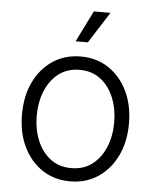

<svg xmlns="http://www.w3.org/2000/svg" viewBox="-54 -803 695 861"><g transform="rotate(5 293.5 -372.5)"><path d="M293.5 11.7Q222.2 11.7 168 -24.2Q113.8 -60.1 83.3 -123.3Q52.7 -186.5 52.7 -268.6Q52.7 -352.1 83.3 -415.3Q113.8 -478.5 168 -514.4Q222.2 -550.3 293.5 -550.3Q364.3 -550.3 418.5 -514.4Q472.7 -478.5 503.4 -415.3Q534.2 -352.1 534.2 -268.6Q534.2 -186.5 503.4 -123.3Q472.7 -60.1 418.5 -24.2Q364.3 11.7 293.5 11.7ZM293.5 -47.9Q349.1 -47.9 387.9 -77.9Q426.8 -107.9 447.3 -158Q467.8 -208 467.8 -268.6Q467.8 -329.6 447.3 -379.9Q426.8 -430.2 387.7 -460.2Q348.6 -490.2 293.5 -490.2Q237.8 -490.2 199 -460.2Q160.2 -430.2 139.6 -380.1Q119.1 -330.1 119.1 -268.6Q119.1 -208 139.6 -158Q160.2 -107.9 199 -77.9Q237.8 -47.9 293.5 -47.9ZM263.7 -616.2 333.5 -756.8H408.2L318.8 -616.2Z"/></g></svg>

Font: Inter 16pt Light
Style: Regular
Weight: 300
Version: Version 4.001;git-66647c0bb